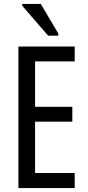

<svg xmlns="http://www.w3.org/2000/svg" viewBox="-20 -949 442 969"><path d="M73 0V-714H357V-639H157V-410H345V-335H157V-76H357V0ZM223 -769 92 -920V-929H186L274 -780V-769Z"/></svg>

Font: Noto Sans ExtraCondensed
Style: Regular
Weight: 400
Width: 2
Designer: Monotype Design Team
Foundry: Monotype Imaging Inc.
Version: Version 2.013; ttfautohint (v1.8.4.7-5d5b)